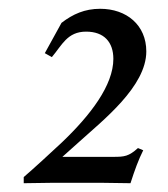

<svg xmlns="http://www.w3.org/2000/svg" viewBox="-20 -764 383 437"><path d="M34 -347C75 -348 114 -348 155 -348C196 -348 236 -348 277 -347C287 -378 295 -400 306 -422L294 -427C273 -408 263 -407 238 -407H122L160 -441C214 -490 313 -567 313 -647C313 -707 268 -744 208 -744C173 -744 146 -732 120 -712L82 -643L98 -634C121 -661 133 -692 176 -692C217 -692 238 -668 238 -630C238 -570 186 -502 121 -440C103 -423 53 -377 34 -361Z"/></svg>

Font: KpRoman
Style: SemiboldItalic
Weight: 600
Italic angle: -11°
Version: Version 0.66